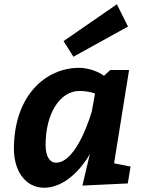

<svg xmlns="http://www.w3.org/2000/svg" viewBox="-20 -867 660 897"><path d="M513 -104 583 -540H495L466 -513C466 -513 418 -550 349 -550C194 -550 45 -421 45 -171C45 -70 98 10 186 10C312 10 395 -138 400 -148L365 0L577 -10L590 -89ZM409 -347C409 -347 342 -107 242 -107C212 -107 193 -137 193 -190C193 -335 259 -442 351 -442C395 -442 424 -430 424 -430ZM578 -743 526 -847 277 -675 323 -602Z"/></svg>

Font: Bitter
Style: Bold Italic
Weight: 700
Designer: Sol Matas
Foundry: Sol Matas
Version: Version 1.002